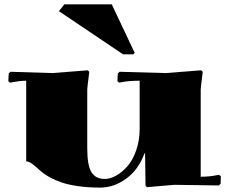

<svg xmlns="http://www.w3.org/2000/svg" viewBox="-20 -850 1060 880"><path d="M543.9 -601.1 250 -798.8 274.9 -830.1H492.2L597.2 -607.9L591.8 -601.1ZM740.2 -515.1 901.9 -527.8 909.2 -521Q899.9 -446.8 899.9 -439.9V-40Q936.5 -40 967.8 -45.9L983.9 -48.8L992.2 -42L991.2 -7.8L982.9 0L779.8 -2.9L653.8 7.8L647 1Q647 -2.9 646 -71.8Q645 -140.6 645 -147H642.1Q615.2 -72.8 558.8 -31.5Q502.4 9.8 439.9 9.8Q384.3 9.8 338.1 3.2Q292 -3.4 262 -13.9Q231.9 -24.4 208.5 -37.1Q185.1 -49.8 170.2 -62.7Q155.3 -75.7 143.6 -86.2Q131.8 -96.7 121.3 -103.3Q110.8 -109.9 100.1 -109.9V-480Q73.2 -480 42 -474.1L25.9 -471.2L18.1 -478L20 -513.2L27.8 -521L220.2 -515.1L381.8 -527.8L389.2 -521Q379.9 -446.8 379.9 -439.9V-169.9Q379.9 -91.3 399.4 -60.5Q418.9 -29.8 460 -29.8Q485.4 -29.8 512.7 -45.2Q540 -60.5 564.2 -88.1Q588.4 -115.7 604.2 -160.9Q620.1 -206.1 620.1 -259.8V-480Q573.2 -480 542 -474.1L525.9 -471.2L518.1 -478L520 -513.2L527.8 -521Z"/></svg>

Font: Yokawerad
Style: Regular
Weight: 500
Designer: gluk
Foundry: gluk
Version: Version 0.79